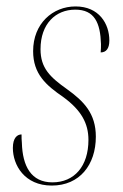

<svg xmlns="http://www.w3.org/2000/svg" viewBox="-20 -567 382 597"><path d="M141 10C228 10 278 -55 278 -142C278 -214 241 -252 188 -290C136 -327 106 -355 106 -414C106 -493 153 -537 214 -537C274 -537 292 -496 294 -430C294 -422 294 -413 293 -404C310 -404 320 -416 320 -441C320 -493 288 -547 215 -547C144 -547 83 -494 83 -408C83 -337 123 -302 177 -265C233 -224 255 -183 255 -132C255 -50 211 0 143 0C77 0 50 -50 48 -123C47 -131 47 -140 47 -149C34 -149 20 -139 20 -107C20 -54 56 10 141 10Z"/></svg>

Font: Noto Serif Display Condensed Thin
Style: Italic
Weight: 100
Width: 3
Italic angle: -12°
Designer: Monotype Design Team
Foundry: Monotype Imaging Inc.
Version: Version 2.009